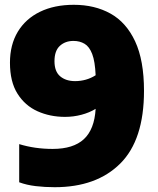

<svg xmlns="http://www.w3.org/2000/svg" viewBox="-20 -770 660 800"><path d="M287.5 -750Q374.5 -750 440.2 -713.5Q506 -677 543 -597.8Q580 -518.5 580 -391.5Q580 -187 481 -88.5Q382 10 208 10Q167 10 129 5.5Q91 1 60 -10.5V-169.5Q125 -149.5 199.5 -149.5Q285.5 -149.5 329.5 -190.2Q373.5 -231 378.5 -316.5Q352.5 -300.5 319.2 -291.8Q286 -283 251 -283Q188.5 -283 136.2 -306.5Q84 -330 52.8 -379.8Q21.5 -429.5 21.5 -508.5Q21.5 -583.5 54.2 -637.8Q87 -692 146.8 -721Q206.5 -750 287.5 -750ZM293 -432Q315.5 -432 337.2 -438Q359 -444 378.5 -456.5Q376 -514 364.2 -544.8Q352.5 -575.5 332.5 -587.5Q312.5 -599.5 286 -599.5Q252 -599.5 229.5 -579Q207 -558.5 207 -515Q207 -472 230.8 -452Q254.5 -432 293 -432Z"/></svg>

Font: Encode Sans SmCnd Black
Style: Regular
Weight: 900
Width: 4
Designer: Multiple Designers
Foundry: Impallari Type
Version: Version 3.002; ttfautohint (v1.8.3) -l 8 -r 50 -G 200 -x 14 